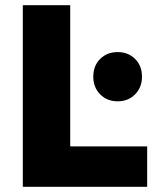

<svg xmlns="http://www.w3.org/2000/svg" viewBox="-20 -721 603 741"><path d="M68 -701H251V-156H548V0H68ZM528 -425Q528 -384 501.5 -357Q475 -330 434 -330Q393 -330 366.5 -357Q340 -384 340 -425Q340 -467 366.5 -493.5Q393 -520 434 -520Q475 -520 501.5 -493.5Q528 -467 528 -425Z"/></svg>

Font: Montserrat arm
Style: Bold
Weight: 700
Designer: Julieta Ulanovsky
Foundry: Julieta Ulanovsky
Version: Version 6.000;PS 006.000;hotconv 1.0.88;makeotf.lib2.5.64775